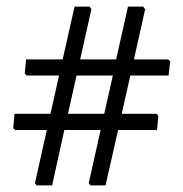

<svg xmlns="http://www.w3.org/2000/svg" viewBox="-20 -594 556 582"><path d="M349 -249 375 -365H491L496 -408L490 -414H386L420 -566L414 -574H368L332 -414H223L257 -566L252 -574H206L170 -414H59L55 -371L61 -365H159L133 -249H24L20 -205L26 -200H122L86 -39L91 -32H138L175 -200H285L249 -39L254 -32H300L338 -200H456L460 -243L455 -249ZM212 -365H322L296 -249H186Z"/></svg>

Font: Alegreya Sans
Style: Regular
Weight: 400
Designer: Juan Pablo del Peral
Foundry: Huerta Tipografica
Version: Version 1.000;PS 001.000;hotconv 1.0.70;makeotf.lib2.5.58329